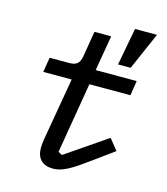

<svg xmlns="http://www.w3.org/2000/svg" viewBox="-115 -853 829 954"><g transform="rotate(15 300.0 -376.0)"><path d="M246 12Q205 12 183.5 -10Q162 -32 162 -72Q162 -80 163 -92.5Q164 -105 166 -116L222 -440H76L88 -516H189Q216 -516 229.5 -527Q243 -538 248 -565L270 -698H356L325 -516H536L524 -440H313L252 -76L272 -65L484 -210L529 -154L426 -79Q392 -54 366 -36.5Q340 -19 319.5 -8.5Q299 2 281.5 7Q264 12 246 12ZM490 -572H425L461 -764H574Z"/></g></svg>

Font: IBM Plex Mono Text
Style: Italic
Weight: 450
Italic angle: -9°
Monospace: yes
Designer: Mike Abbink, Paul van der Laan, Pieter van Rosmalen
Foundry: Bold Monday
Version: Version 2.1